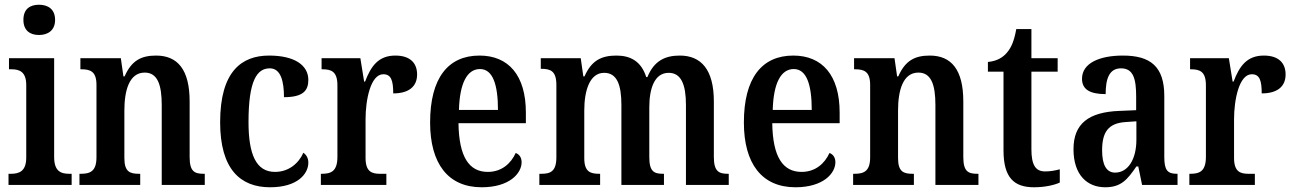

<svg xmlns="http://www.w3.org/2000/svg" viewBox="-20 -782 5470 812"><path d="M145 -634C182 -634 213 -653 213 -698C213 -744 182 -762 145 -762C107 -762 79 -744 79 -698C79 -653 107 -634 145 -634ZM16 0H283V-47H273C237 -47 209 -58 209 -118V-536H18V-489H29C63 -489 91 -478 91 -422V-116C91 -58 62 -47 26 -47H16Z M316 0H573V-47H568C530 -47 506 -55 506 -113V-315C506 -398 526 -475 592 -475C646 -475 664 -424 664 -338V0H846V-47H842C803 -47 782 -56 782 -118V-353C782 -488 731 -547 640 -547C576 -547 536 -525 507 -459H502L491 -536H320V-489H324C362 -489 388 -480 388 -423V-117C388 -56 360 -47 321 -47H316Z M1122 10C1240 10 1284 -48 1284 -94C1284 -113 1276 -127 1263 -136C1243 -91 1201 -55 1143 -55C1064 -55 1031 -127 1031 -266C1031 -442 1067 -493 1121 -493C1168 -493 1181 -437 1181 -371C1262 -371 1284 -399 1284 -444C1284 -506 1226 -547 1118 -547C1002 -547 911 -480 911 -265C911 -66 997 10 1122 10Z M1337 0H1614V-47H1588C1553 -47 1526 -55 1526 -114V-278C1526 -359 1547 -468 1601 -468C1634 -468 1643 -442 1643 -387C1709 -387 1744 -416 1744 -467C1744 -515 1715 -547 1652 -547C1581 -547 1549 -503 1524 -437H1520L1504 -536H1340V-489H1343C1381 -489 1407 -480 1407 -421V-119C1407 -56 1379 -47 1340 -47H1337Z M2017 10C2135 10 2186 -49 2186 -96C2186 -117 2175 -130 2161 -135C2141 -91 2102 -55 2043 -55C1964 -55 1921 -118 1919 -261H2204V-306C2204 -464 2130 -547 2008 -547C1875 -547 1799 -452 1799 -264C1799 -90 1875 10 2017 10ZM2086 -317H1921C1924 -429 1955 -490 2010 -490C2065 -490 2086 -422 2086 -317Z M2261 0H2518V-47H2515C2477 -47 2451 -55 2451 -113V-315C2451 -399 2474 -474 2535 -474C2589 -474 2608 -424 2608 -338V0H2788V-47H2785C2746 -47 2726 -56 2726 -118V-328C2726 -406 2747 -474 2808 -474C2861 -474 2881 -424 2881 -338V0H3062V-47H3059C3021 -47 2999 -56 2999 -118V-353C2999 -488 2945 -547 2855 -547C2793 -547 2746 -525 2718 -456H2713C2692 -523 2646 -547 2587 -547C2522 -547 2481 -525 2452 -459H2447L2436 -536H2267V-491H2269C2308 -491 2333 -482 2333 -423V-117C2333 -56 2307 -47 2269 -47H2261Z M3344 10C3462 10 3513 -49 3513 -96C3513 -117 3502 -130 3488 -135C3468 -91 3429 -55 3370 -55C3291 -55 3248 -118 3246 -261H3531V-306C3531 -464 3457 -547 3335 -547C3202 -547 3126 -452 3126 -264C3126 -90 3202 10 3344 10ZM3413 -317H3248C3251 -429 3282 -490 3337 -490C3392 -490 3413 -422 3413 -317Z M3588 0H3845V-47H3840C3802 -47 3778 -55 3778 -113V-315C3778 -398 3798 -475 3864 -475C3918 -475 3936 -424 3936 -338V0H4118V-47H4114C4075 -47 4054 -56 4054 -118V-353C4054 -488 4003 -547 3912 -547C3848 -547 3808 -525 3779 -459H3774L3763 -536H3592V-489H3596C3634 -489 3660 -480 3660 -423V-117C3660 -56 3632 -47 3593 -47H3588Z M4353 10C4404 10 4443 -1 4462 -10V-66C4443 -61 4423 -57 4400 -57C4359 -57 4342 -85 4342 -151V-479H4453V-536H4342V-659H4278C4269 -609 4257 -581 4239 -560C4222 -539 4195 -523 4158 -520V-479H4224V-146C4224 -30 4269 10 4353 10Z M4654 10C4722 10 4748 -23 4786 -78H4794L4810 0H4960V-47H4957C4917 -47 4904 -63 4904 -118V-376C4904 -501 4845 -547 4729 -547C4630 -547 4556 -515 4556 -449C4556 -404 4589 -384 4656 -384C4656 -449 4671 -493 4721 -493C4774 -493 4785 -447 4785 -373V-316L4714 -313C4584 -308 4520 -259 4520 -151C4520 -41 4579 10 4654 10ZM4696 -52C4658 -52 4641 -87 4641 -146C4641 -222 4666 -262 4743 -266L4786 -269V-191C4786 -109 4751 -52 4696 -52Z M5010 0H5287V-47H5261C5226 -47 5199 -55 5199 -114V-278C5199 -359 5220 -468 5274 -468C5307 -468 5316 -442 5316 -387C5382 -387 5417 -416 5417 -467C5417 -515 5388 -547 5325 -547C5254 -547 5222 -503 5197 -437H5193L5177 -536H5013V-489H5016C5054 -489 5080 -480 5080 -421V-119C5080 -56 5052 -47 5013 -47H5010Z"/></svg>

Font: Noto Serif Tamil Condensed SemiBold
Style: Regular
Weight: 600
Width: 3
Designer: Indian Type Foundry, Tom Grace, and the Monotype Design Team
Foundry: Monotype Imaging Inc.
Version: Version 2.004